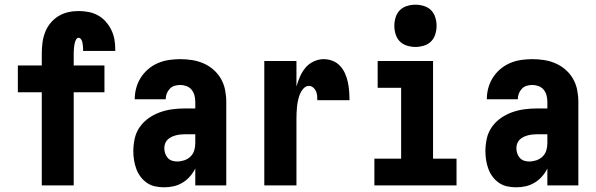

<svg xmlns="http://www.w3.org/2000/svg" viewBox="-20 -790 2540 818"><path d="M158 0V-397H56V-511H158V-563Q158 -586 161 -608.5Q164 -631 172 -652Q180 -673 194.5 -691Q209 -709 228.5 -721Q248 -733 270 -738Q292 -743 315 -743Q336 -743 357 -739Q378 -735 396.5 -725Q415 -715 429.5 -699Q444 -683 453.5 -664Q463 -645 467 -624.5Q471 -604 471 -582Q471 -580 471 -577.5Q471 -575 471 -573H334Q334 -574 334 -574.5Q334 -575 334 -576Q334 -581 334 -586Q334 -591 333 -596Q332 -601 331.5 -606Q331 -611 329 -616Q327 -621 323.5 -625Q320 -629 315 -629Q309 -629 305.5 -623.5Q302 -618 300 -612Q298 -606 297 -600Q296 -594 295.5 -588Q295 -582 294.5 -575.5Q294 -569 294 -563V-511H425V-397H294V0Z M679 8Q660 8 641 4Q622 0 606 -11Q590 -22 578.5 -37.5Q567 -53 560.5 -71Q554 -89 551 -108Q548 -127 548 -146Q548 -173 554 -200Q560 -227 576 -249.5Q592 -272 614.5 -287.5Q637 -303 662.5 -312Q688 -321 715 -324.5Q742 -328 769 -328H812V-356Q812 -370 808.5 -383.5Q805 -397 796.5 -407.5Q788 -418 775 -423Q762 -428 748 -428Q736 -428 724 -424.5Q712 -421 703.5 -412Q695 -403 690.5 -391.5Q686 -380 686 -367H554Q554 -392 560.5 -415.5Q567 -439 580 -459.5Q593 -480 612 -496Q631 -512 653.5 -521.5Q676 -531 700 -534.5Q724 -538 748 -538Q774 -538 799 -534Q824 -530 847 -520Q870 -510 889.5 -493Q909 -476 921.5 -454Q934 -432 939 -407Q944 -382 944 -356V0H812V-72Q803 -54 789.5 -38.5Q776 -23 758 -12Q740 -1 720 3.5Q700 8 679 8ZM734 -102Q750 -102 765 -107Q780 -112 791.5 -123Q803 -134 807.5 -149Q812 -164 812 -180V-218H769Q759 -218 749 -217Q739 -216 729.5 -213.5Q720 -211 710.5 -206.5Q701 -202 694 -195Q687 -188 683.5 -178.5Q680 -169 680 -159Q680 -148 683.5 -137Q687 -126 694.5 -117.5Q702 -109 712.5 -105.5Q723 -102 734 -102Z M1106 0V-530H1243V-421Q1249 -443 1258 -463.5Q1267 -484 1281 -501Q1295 -518 1316 -528Q1337 -538 1359 -538Q1378 -538 1396.5 -531Q1415 -524 1428.5 -509.5Q1442 -495 1450 -477Q1458 -459 1462 -440Q1466 -421 1467.5 -401.5Q1469 -382 1469 -363H1332Q1332 -373 1331 -383Q1330 -393 1326 -402Q1322 -411 1314 -417.5Q1306 -424 1296 -424Q1283 -424 1273 -413Q1263 -402 1258 -389.5Q1253 -377 1250 -363.5Q1247 -350 1245.5 -336Q1244 -322 1243.5 -308.5Q1243 -295 1243 -281V0Z M1575 0V-114H1689V-416H1589V-530H1825V-114H1925V0ZM1750 -590Q1732 -590 1714 -595.5Q1696 -601 1683.5 -613.5Q1671 -626 1665.5 -644Q1660 -662 1660 -680Q1660 -698 1665.5 -716Q1671 -734 1683.5 -746.5Q1696 -759 1714 -764.5Q1732 -770 1750 -770Q1768 -770 1786 -764.5Q1804 -759 1816.5 -746.5Q1829 -734 1834.5 -716Q1840 -698 1840 -680Q1840 -662 1834.5 -644Q1829 -626 1816.5 -613.5Q1804 -601 1786 -595.5Q1768 -590 1750 -590Z M2179 8Q2160 8 2141 4Q2122 0 2106 -11Q2090 -22 2078.5 -37.5Q2067 -53 2060.5 -71Q2054 -89 2051 -108Q2048 -127 2048 -146Q2048 -173 2054 -200Q2060 -227 2076 -249.5Q2092 -272 2114.5 -287.5Q2137 -303 2162.5 -312Q2188 -321 2215 -324.5Q2242 -328 2269 -328H2312V-356Q2312 -370 2308.5 -383.5Q2305 -397 2296.5 -407.5Q2288 -418 2275 -423Q2262 -428 2248 -428Q2236 -428 2224 -424.5Q2212 -421 2203.5 -412Q2195 -403 2190.5 -391.5Q2186 -380 2186 -367H2054Q2054 -392 2060.5 -415.5Q2067 -439 2080 -459.5Q2093 -480 2112 -496Q2131 -512 2153.5 -521.5Q2176 -531 2200 -534.5Q2224 -538 2248 -538Q2274 -538 2299 -534Q2324 -530 2347 -520Q2370 -510 2389.5 -493Q2409 -476 2421.5 -454Q2434 -432 2439 -407Q2444 -382 2444 -356V0H2312V-72Q2303 -54 2289.5 -38.5Q2276 -23 2258 -12Q2240 -1 2220 3.5Q2200 8 2179 8ZM2234 -102Q2250 -102 2265 -107Q2280 -112 2291.5 -123Q2303 -134 2307.5 -149Q2312 -164 2312 -180V-218H2269Q2259 -218 2249 -217Q2239 -216 2229.5 -213.5Q2220 -211 2210.5 -206.5Q2201 -202 2194 -195Q2187 -188 2183.5 -178.5Q2180 -169 2180 -159Q2180 -148 2183.5 -137Q2187 -126 2194.5 -117.5Q2202 -109 2212.5 -105.5Q2223 -102 2234 -102Z"/></svg>

Font: iosevka_custom_sans_ss08 Heavy
Style: Regular
Weight: 900
Designer: Belleve Invis
Foundry: Belleve Invis
Version: Version 10.3.0; ttfautohint (v1.8.3)